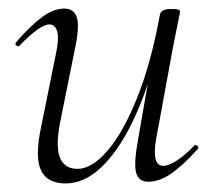

<svg xmlns="http://www.w3.org/2000/svg" viewBox="-20 -415 502 448"><path d="M133 13Q90 13 75.5 -18Q61 -49 76 -119L112 -297Q118 -328 113 -343Q108 -358 95 -358Q84 -358 66 -345Q48 -332 26 -309Q22 -305 18 -309Q14 -313 18 -317Q51 -355 78 -375Q105 -395 130 -395Q153 -395 159.5 -373.5Q166 -352 154 -297L122 -138Q109 -78 119 -49.5Q129 -21 161 -21Q194 -21 230.5 -63Q267 -105 299.5 -185.5Q332 -266 353 -380L364 -379Q344 -263 308.5 -174.5Q273 -86 228 -36.5Q183 13 133 13ZM326 9Q303 9 297.5 -12.5Q292 -34 302 -89L353 -380Q355 -394 379 -394Q392 -394 396 -392.5Q400 -391 400 -388Q400 -385 395 -361.5Q390 -338 385 -312L344 -89Q334 -28 361 -28Q373 -28 392 -40Q411 -52 433 -75Q436 -79 440.5 -74.5Q445 -70 441 -67Q407 -29 379.5 -10Q352 9 326 9Z"/></svg>

Font: Cormorant Garamond Light Light
Style: Italic
Weight: 300
Italic angle: -10°
Version: Version 4.001